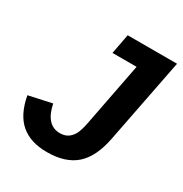

<svg xmlns="http://www.w3.org/2000/svg" viewBox="-163 -812 900 946"><g transform="rotate(30 286.5 -339.0)"><path d="M234.4 9.8Q141.6 9.8 86.2 -37.1Q30.8 -84 12.2 -185.1L142.6 -213.4Q165 -103 243.7 -103Q270 -103 288.1 -114.7Q306.2 -126.5 317.9 -147.9Q329.6 -169.4 338.4 -214.8L408.2 -575.2H271L292.5 -688H573.2L479 -206.5Q457 -93.8 398.4 -42Q339.8 9.8 234.4 9.8Z"/></g></svg>

Font: Arimo
Style: Bold Italic
Weight: 700
Italic angle: -12°
Designer: Steve Matteson
Foundry: Monotype Imaging Inc.
Version: Version 1.33